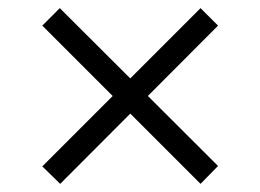

<svg xmlns="http://www.w3.org/2000/svg" viewBox="-20 -636 640 472"><path d="M473 -184 516 -228 127 -616 84 -573ZM128 -184 516 -573 473 -616 84 -227Z"/></svg>

Font: Victor Mono Light
Style: Regular
Weight: 300
Monospace: yes
Designer: Rune Bjørnerås
Version: Version 1.561;gftools[0.9.30]